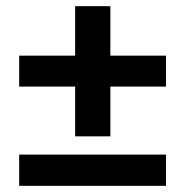

<svg xmlns="http://www.w3.org/2000/svg" viewBox="-20 -603 599 621"><path d="M42 -2V-103H517V-2ZM223 -162V-583H337V-162ZM42 -323V-423H517V-323Z"/></svg>

Font: Yaldevi ExtraLight SemiBold
Style: Regular
Weight: 600
Version: Version 1.100